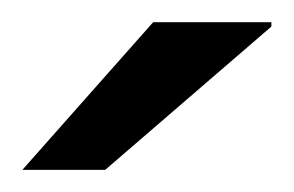

<svg xmlns="http://www.w3.org/2000/svg" viewBox="-20 -743 263 172"><path d="M0 -590.8 117.2 -723.1H223.1V-719.2L74.2 -590.8Z"/></svg>

Font: Archivo Expanded Light
Style: Regular
Weight: 300
Width: 7
Designer: Hector Gatti
Foundry: Omnibus-Type
Version: Version 2.001